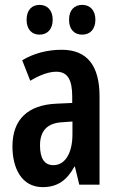

<svg xmlns="http://www.w3.org/2000/svg" viewBox="-20 -757 486 787"><path d="M89 -676C89 -636 111 -615 142 -615C174 -615 196 -637 196 -676C196 -715 174 -737 142 -737C111 -737 89 -716 89 -676ZM263 -676C263 -637 284 -615 317 -615C349 -615 371 -637 371 -676C371 -715 349 -737 317 -737C285 -737 263 -716 263 -676ZM233 -553C173 -553 118 -538 71 -510L104 -426C146 -451 181 -463 211 -463C257 -463 276 -430 276 -362V-335L211 -332C95 -327 31 -268 31 -157C31 -70 67 10 155 10C216 10 254 -18 285 -74H287L305 0H388V-362C388 -487 338 -553 233 -553ZM236 -256 277 -259V-207C277 -128 246 -80 199 -80C163 -80 144 -106 144 -161C144 -221 174 -253 236 -256Z"/></svg>

Font: Noto Sans Lao Looped ExtraCondensed SemiBold
Style: Regular
Weight: 600
Width: 2
Designer: Mark Frömberg, Ben Mitchell
Foundry: The Fontpad Ltd
Version: Version 1.002